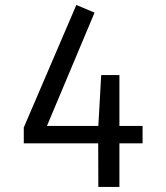

<svg xmlns="http://www.w3.org/2000/svg" viewBox="-20 -737 655 757"><path d="M450.8 -441V-240.5H542.1V-171.8H450.8V0H367.7L367.2 -171.8H73.8V-234.4L281 -717.4L352.8 -687.2L165.1 -240.5H367.7L379 -441Z"/></svg>

Font: FiraCode Nerd Font Mono
Style: Regular
Weight: 400
Monospace: yes
Designer: Carrois Corporate, Edenspiekermann AG, Nikita Prokopov
Foundry: Carrois Corporate, Edenspiekermann AG, Nikita Prokopov
Version: Version 6.002;Nerd Fonts 3.4.0